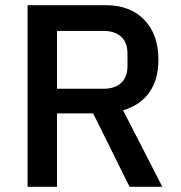

<svg xmlns="http://www.w3.org/2000/svg" viewBox="-20 -718 695 738"><path d="M199 0H86V-698H387Q481 -698 535 -641.5Q589 -585 589 -488Q589 -413 554.5 -363.5Q520 -314 453 -294L604 0H478L338 -282H199ZM379 -377Q422 -377 446 -399.5Q470 -422 470 -464V-512Q470 -554 446 -576.5Q422 -599 379 -599H199V-377Z"/></svg>

Font: IBM Plex Sans Thai Looped Medium
Style: Regular
Weight: 500
Designer: Mike Abbink, Paul van der Laan, Pieter van Rosmalen, Ben Mitchell, Mark Frömberg
Foundry: Bold Monday
Version: Version 1.1